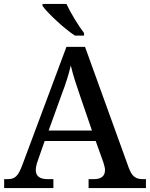

<svg xmlns="http://www.w3.org/2000/svg" viewBox="-20 -951 758 971"><path d="M359 -771H405V-784C376 -822 337 -886 316 -931H195V-921C220 -886 303 -807 359 -771ZM1 0H250V-45H221C183 -45 161 -59 161 -91C161 -104 165 -122 171 -138L206 -238H464L503 -129C507 -115 511 -103 511 -91C511 -59 490 -45 455 -45H428V0H718V-45H704C667 -45 648 -57 631 -103L410 -714H316L95 -122C72 -59 56 -45 18 -45H1ZM226 -291 291 -471C313 -528 327 -573 338 -620C349 -572 367 -518 386 -463L445 -291Z"/></svg>

Font: Noto Serif Yezidi Medium
Style: Regular
Weight: 500
Designer: Dalton Maag Ltd
Foundry: Dalton Maag Ltd
Version: Version 1.001